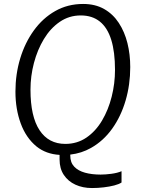

<svg xmlns="http://www.w3.org/2000/svg" viewBox="-20 -775 713 970"><path d="M445 175Q398 175 361 158Q324 141 302.5 108.8Q281 76.5 281 31Q281 25.5 281 10.5V7.5Q212.5 3.5 164.5 -35Q111.5 -78.5 84.8 -151.2Q58 -224 58 -312Q58 -400 82 -479.5Q106 -559 151 -621.2Q196 -683.5 259 -719.2Q322 -755 400 -755Q461 -755 506 -729.5Q551 -704 580.2 -659.2Q609.5 -614.5 623.8 -557.2Q638 -500 638 -436Q638 -347 614.5 -267Q591 -187 546.8 -125Q502.5 -63 439.5 -27.5Q392 -0.5 335 6V11Q335 46 355 67Q375 88 409.5 97.5Q444 107 488 107Q513 107 543 103Q573 99 594 90V147Q581.5 155.5 557.5 161.8Q533.5 168 504 171.5Q474.5 175 445 175ZM310 -48Q370 -48 416.8 -80Q463.5 -112 495.5 -166Q527.5 -220 544.2 -286.5Q561 -353 561 -422Q561 -512.5 542 -573.8Q523 -635 484.5 -666Q446 -697 388 -697Q329 -697 281.8 -664.5Q234.5 -632 201.8 -577.8Q169 -523.5 151.5 -457Q134 -390.5 134 -322Q134 -186.5 179.8 -117.2Q225.5 -48 310 -48Z"/></svg>

Font: Koeln Type Sans Light
Style: Italic
Weight: 300
Italic angle: -7.5°
Designer: Eben Sorkin
Foundry: Eben Sorkin
Version: Version 2.001